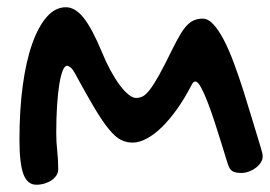

<svg xmlns="http://www.w3.org/2000/svg" viewBox="-20 -489 738 525"><path d="M514.2 -266.1Q508.3 -266.1 503.9 -256.8Q485.4 -220.7 464.6 -191.4Q443.8 -162.1 422.9 -141.6Q401.9 -121.1 381.3 -110.1Q360.8 -99.1 342.8 -99.1Q325.2 -99.1 310.3 -106.7Q295.4 -114.3 278.1 -135.3Q260.7 -156.2 238.5 -193.4Q216.3 -230.5 184.1 -290Q178.7 -299.8 173.1 -304.4Q167.5 -309.1 163.1 -309.1Q156.7 -309.1 151.4 -295.7Q146 -282.2 142.1 -258.1Q138.2 -233.9 136 -200Q133.8 -166 133.8 -125Q133.8 -100.6 136.5 -76.2Q139.2 -51.8 139.2 -25.9Q139.2 -17.1 134.3 -9.5Q129.4 -2 121.3 3.7Q113.3 9.3 102.3 12.7Q91.3 16.1 79.1 16.1Q54.7 16.1 43.9 -13.2Q33.2 -42.5 33.2 -106.9Q33.2 -188.5 42.2 -255.1Q51.3 -321.8 68.1 -369.4Q85 -417 108.2 -443.1Q131.3 -469.2 160.2 -469.2Q185.5 -469.2 208.7 -440.2Q231.9 -411.1 258.8 -346.2Q269.5 -319.8 282 -296.9Q294.4 -273.9 306.9 -257.1Q319.3 -240.2 331.1 -230.7Q342.8 -221.2 352.1 -221.2Q361.3 -221.2 369.9 -225.3Q378.4 -229.5 389.4 -243.4Q400.4 -257.3 415.3 -284.2Q430.2 -311 452.1 -356Q463.9 -379.4 473.1 -395Q482.4 -410.6 491.7 -420.2Q501 -429.7 511.2 -433.8Q521.5 -438 534.2 -438Q549.3 -438 564 -421.9Q578.6 -405.8 592.5 -378.9Q606.4 -352.1 619.6 -316.4Q632.8 -280.8 645.3 -241.7Q657.7 -202.6 669.7 -162.4Q681.6 -122.1 692.9 -85.9Q695.8 -75.2 697 -71Q698.2 -66.9 698.2 -61Q698.2 -52.7 693.1 -44.7Q688 -36.6 679.7 -30.3Q671.4 -23.9 660.9 -20Q650.4 -16.1 640.1 -16.1Q626.5 -16.1 618.9 -19.3Q611.3 -22.5 606.9 -30.8Q604.5 -35.2 598.6 -54.2Q592.8 -73.2 584.7 -99.4Q576.7 -125.5 567.1 -154.8Q557.6 -184.1 548.1 -208.7Q538.6 -233.4 529.8 -249.8Q521 -266.1 514.2 -266.1Z"/></svg>

Font: Gochi Hand Cyrillic
Style: Regular
Weight: 400
Designer: Juan Pablo del Peral; Denis Ignatov
Foundry: Juan Pablo del Peral; Denis Ignatov
Version: Version 1.00 June 29, 2018, initial release